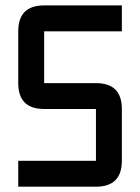

<svg xmlns="http://www.w3.org/2000/svg" viewBox="-20 -704 528 724"><path d="M439.5 -585.9H146.5V-390.6H341.8Q439.5 -390.6 439.5 -293V-97.7Q439.5 0 341.8 0H48.8V-97.7H341.8V-293H146.5Q48.8 -293 48.8 -390.6V-585.9Q48.8 -683.6 146.5 -683.6H439.5Z"/></svg>

Font: BabelStone Runic Ruled
Style: Regular
Weight: 400
Designer: Andrew West
Foundry: BabelStone
Version: Version 7.004 November 9, 2023